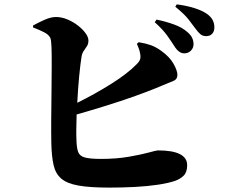

<svg xmlns="http://www.w3.org/2000/svg" viewBox="-20 -834 1040 882"><path d="M608.9 -632.8 617.2 -640.1Q649.4 -634.8 672.9 -626.5Q696.3 -618.2 721.2 -600.1Q759.8 -572.3 777.3 -540.8Q794.9 -509.3 794.9 -490.2Q794.9 -469.2 775.6 -461.9Q756.3 -454.6 727.1 -441.9Q579.1 -378.4 332 -308.1Q331.1 -274.4 330.6 -244.6Q330.1 -214.8 331.1 -192.9Q332 -155.3 338.9 -136.2Q345.7 -117.2 369.6 -110.6Q393.6 -104 444.8 -104Q514.6 -104 571 -113.8Q627.4 -123.5 663.1 -133.3Q698.7 -143.1 705.1 -143.1Q839.8 -143.1 839.8 -75.2Q839.8 -43 823.7 -27.1Q807.6 -11.2 783.2 -2.9Q753.4 7.3 706.3 14.4Q659.2 21.5 601.3 24.7Q543.5 27.8 481.9 27.8Q392.6 27.8 339.8 18.3Q287.1 8.8 261 -13.9Q234.9 -36.6 226.1 -75.7Q217.3 -114.7 215.8 -173.8Q214.8 -225.6 215.3 -287.6Q215.8 -349.6 216.6 -411.9Q217.3 -474.1 217.5 -527.8Q217.8 -581.5 216.6 -616.9Q215.3 -652.3 210.9 -660.2Q204.1 -674.8 182.6 -685.8Q161.1 -696.8 131.8 -708V-716.8Q150.9 -727.5 181.6 -741.7Q212.4 -755.9 236.8 -755.9Q262.7 -755.9 288.8 -745.1Q314.9 -734.4 336.9 -717.5Q358.9 -700.7 372.6 -682.1Q386.2 -663.6 386.2 -647.9Q386.2 -632.8 379.6 -622.3Q373 -611.8 365.5 -601.3Q357.9 -590.8 355 -576.2Q349.1 -540.5 343.5 -481.7Q337.9 -422.9 335 -361.8Q417 -402.3 491.2 -449Q565.4 -495.6 607.9 -539.1Q618.7 -549.3 622.8 -559.6Q627 -569.8 624 -586.9Q621.6 -601.1 616.5 -614Q611.3 -627 608.9 -632.8ZM690.9 -731.9 699.2 -744.1Q742.7 -734.9 780 -721.4Q817.4 -708 842.8 -685.1Q857.9 -671.4 863.5 -658.2Q869.1 -645 869.1 -630.9Q869.1 -613.8 856.9 -601.3Q844.7 -588.9 826.2 -588.9Q801.3 -588.9 780.8 -622.1Q767.6 -643.1 747.6 -671.1Q727.5 -699.2 690.9 -731.9ZM785.2 -803.2 792 -814Q836.9 -808.1 872.8 -796.9Q908.7 -785.6 931.2 -770Q949.7 -756.3 957.3 -741.2Q964.8 -726.1 964.8 -708Q964.8 -689.9 954.8 -679Q944.8 -668 926.8 -668Q911.1 -668 900.4 -677Q889.6 -686 876 -705.1Q863.8 -721.7 845.5 -745.4Q827.1 -769 785.2 -803.2Z"/></svg>

Font: Source Han Serif JP Heavy
Style: Regular
Weight: 900
Designer: Ryoko NISHIZUKA  (kana & ideographs); Frank Grießhammer (Latin, Greek & Cyrillic); Wenlong ZHANG  (bopomofo); Sandoll Co
Foundry: Adobe Systems Incorporated
Version: Version 1.001;PS 1.001;hotconv 16.6.54;makeotf.lib2.5.65590